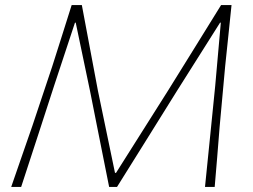

<svg xmlns="http://www.w3.org/2000/svg" viewBox="-20 -733 991 753"><path d="M24 0Q45 -61 64.5 -117Q84 -173 107 -239.5L185 -473Q205.5 -537 223.5 -594.2Q241.5 -651.5 261 -713H301Q317.5 -625.5 333 -542.5Q348.5 -459.5 364 -377.5L431 -55H435L639.5 -378.5Q691.5 -462 742 -543.5Q792.5 -625 847 -713H888Q881.5 -651.5 875.8 -595Q870 -538.5 863 -472.5L841.5 -237Q836.5 -172.5 831.8 -116.2Q827 -60 822 0H784Q795.5 -110.5 805.2 -209.2Q815 -308 824 -396L846 -644H843L674 -376.5Q613 -278.5 552 -180.8Q491 -83 439 0H408Q397.5 -52.5 385 -115.2Q372.5 -178 359.2 -244.5Q346 -311 333.5 -374L277 -644H274L192 -396Q164.5 -310 131.2 -208.8Q98 -107.5 63 0Z"/></svg>

Font: Commissioner Loud Thin
Style: Italic
Weight: 100
Italic angle: -12°
Designer: Kostas Bartsokas
Foundry: Kostas Bartsokas
Version: Version 1.000; ttfautohint (v1.8.3)